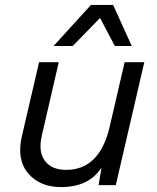

<svg xmlns="http://www.w3.org/2000/svg" viewBox="-20 -753 638 781"><path d="M387 -680 276 -566H198L350 -733H440L516 -566H447ZM487 -500H567L451 0H381L393 -72Q343 8 228 8Q142 8 94.5 -48Q47 -104 69 -199L139 -500H219L150 -201Q135 -136 162.5 -99Q190 -62 249 -62Q385 -62 426 -237Z"/></svg>

Font: Elaine Sans
Style: Italic
Weight: 400
Italic angle: -13°
Designer: Wei Huang
Foundry: Wei Huang
Version: Version 2.001;December 24, 2019;FontCreator 12.0.0.2547 64-b